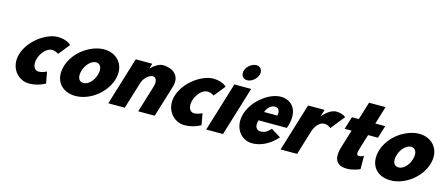

<svg xmlns="http://www.w3.org/2000/svg" viewBox="-50 -1375 4627 1987"><g transform="rotate(15 2263.5 -381.5)"><path d="M424.6 -383C470.5 -383 496.2 -359 496.2 -359L593.2 -480C593.2 -480 549.9 -528 450 -528C327 -528 154.7 -406 108.5 -255C62.7 -105 162 15 284 15C383.9 15 455.9 -31 455.9 -31L433.5 -154C433.5 -154 393.2 -130 347.2 -130C298.4 -130 275.4 -186 297.1 -257C318.5 -327 375.7 -383 424.6 -383Z M588.2 -256C539.8 -98 629.3 15 781.5 15C926.5 15 1090.1 -98 1138.4 -256C1187.3 -416 1085.5 -528 947.5 -528C807.3 -528 637.1 -416 588.2 -256ZM776.2 -256C797.9 -327 851.8 -377 900.6 -377C948.7 -377 972.1 -327 950.4 -256C929 -186 877.2 -136 826.9 -136C774.5 -136 754.8 -186 776.2 -256Z M1130.7 0H1307.7L1396.4 -290C1411.9 -341 1464.8 -390 1503.5 -390C1545 -390 1555.6 -341 1540 -290L1451.3 0H1628.3L1731.6 -338C1775.4 -481 1658.7 -528 1577.7 -528C1536.9 -528 1490.9 -499 1449.5 -459H1448L1464.5 -513H1287.5Z M2090.6 -383C2136.5 -383 2162.2 -359 2162.2 -359L2259.2 -480C2259.2 -480 2215.9 -528 2116 -528C1993 -528 1820.7 -406 1774.5 -255C1728.7 -105 1828 15 1950 15C2049.9 15 2121.9 -31 2121.9 -31L2099.5 -154C2099.5 -154 2059.2 -130 2013.2 -130C1964.4 -130 1941.4 -186 1963.1 -257C1984.5 -327 2041.7 -383 2090.6 -383Z M2180 0H2360L2520.8 -526H2340.8ZM2398 -690C2383.3 -642 2410 -602 2456 -602C2502 -602 2553.3 -642 2568 -690C2582.6 -738 2555.9 -778 2509.9 -778C2463.9 -778 2412.6 -738 2398 -690Z M2981.4 -232C2984.3 -238 2987.6 -249 2989.8 -256C3044.8 -436 2953.9 -528 2839.9 -528C2717.2 -528 2553.6 -406 2507.7 -256C2462.2 -107 2551.2 15 2673.9 15C2757 15 2851.2 -22 2938.9 -119L2835.1 -183C2789.7 -137 2768.1 -126 2726.5 -126C2693.7 -126 2653.9 -153 2678 -232ZM2711.6 -330C2728.2 -377 2764 -413 2808.4 -413C2846.3 -413 2864.4 -384 2853.8 -330Z M2977 0H3154L3236.5 -270C3240.5 -283 3277.8 -374 3344.8 -374C3391.4 -374 3415.8 -346 3415.8 -346L3535.7 -496C3535.7 -496 3499.5 -528 3433.5 -528C3357.7 -528 3289.6 -439 3289.6 -439H3288.2L3310.8 -513H3133.8Z M3677.4 -513H3603.4L3562.2 -378H3636.2L3575.9 -181C3548.1 -90 3550 15 3690.3 15C3761.8 15 3828.6 -17 3828.6 -17L3828.3 -160C3828.3 -160 3802.4 -144 3779.4 -144C3751.4 -144 3747.9 -167 3763.3 -215L3813.2 -378H3919L3960.3 -513H3854.4L3912.8 -704H3735.8Z M3964.2 -256C3915.8 -98 4005.3 15 4157.5 15C4302.5 15 4466.1 -98 4514.4 -256C4563.3 -416 4461.5 -528 4323.5 -528C4183.3 -528 4013.1 -416 3964.2 -256ZM4152.2 -256C4173.9 -327 4227.8 -377 4276.6 -377C4324.7 -377 4348.1 -327 4326.4 -256C4305 -186 4253.2 -136 4202.9 -136C4150.5 -136 4130.8 -186 4152.2 -256Z"/></g></svg>

Font: Hussar
Style: BdSuprConOblThree
Weight: 700
Foundry: Cannot Into Space Fonts
Version: Version 2.00